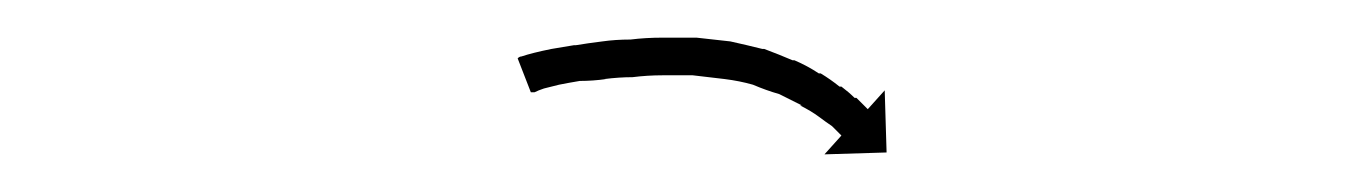

<svg xmlns="http://www.w3.org/2000/svg" viewBox="-20 -584 721 102"><path d="M257 -554Q257 -554 257 -554Q257 -554 257 -554Q257 -554 257 -554Q257 -554 257 -554Q260 -555 264 -556Q264 -556 264 -556Q264 -556 264 -556Q264 -556 264 -556Q264 -556 264 -556Q268 -557 273 -558Q273 -558 273 -558Q273 -558 273 -558Q273 -558 273 -558Q273 -558 273 -558Q279 -559 285 -560Q285 -560 285 -560Q285 -560 286 -560Q286 -560 286 -560Q286 -560 286 -560Q292 -561 300 -562Q300 -562 300 -562Q300 -562 300 -562Q300 -562 300 -562Q300 -562 300 -562Q307 -563 315 -563Q315 -563 315 -563Q315 -563 315 -563Q315 -563 315 -563Q315 -563 315 -563Q323 -564 332 -564Q332 -564 332 -564Q332 -564 332 -564Q332 -564 332 -564Q332 -564 332 -564Q342 -564 349 -564Q349 -564 349.5 -564Q350 -564 350 -564Q350 -564 350 -564Q350 -564 350 -564Q359 -563 368 -562Q368 -562 368 -562Q368 -562 368 -562Q368 -562 368 -562Q368 -562 368 -562Q377 -560 385 -558Q385 -558 385 -558Q385 -558 386 -558Q386 -558 386 -558Q386 -558 386 -558Q394 -555 401 -552Q401 -552 401.5 -552Q402 -552 402 -552Q402 -552 402 -552Q402 -552 402 -552Q409 -549 415 -545Q415 -545 415 -545Q415 -545 415 -545Q415 -545 415.5 -545Q416 -545 416 -545Q421 -542 426 -538Q426 -538 426 -538Q426 -538 426 -538Q427 -538 427 -538Q427 -538 427 -538Q431 -535 434 -532Q434 -532 434 -532Q434 -532 435 -532Q435 -532 435 -532Q435 -532 435 -532Q437 -530 439 -528Q439 -528 439 -528Q439 -528 439 -528Q439 -528 439 -528Q439 -528 439 -528Q440 -527 441 -526L450 -536L451 -503L418 -502L427 -512Q427 -512 426 -513Q426 -513 426 -513Q426 -513 426 -513Q426 -513 426 -513Q426 -513 426 -513Q424 -515 422 -517Q422 -517 422 -517Q422 -517 422 -517Q422 -517 422 -517Q422 -517 422 -517Q419 -519 415 -522Q415 -522 415 -522Q415 -522 415 -522Q415 -522 415 -522Q415 -522 415 -522Q411 -525 405 -528Q405 -528 405.5 -528Q406 -528 406 -528Q406 -528 406 -528Q406 -528 406 -528Q400 -531 394 -534Q394 -534 394 -534Q394 -534 394 -534Q394 -534 394 -534Q394 -534 394 -534Q387 -536 380 -539Q380 -539 380 -539Q380 -539 380 -539Q380 -539 380 -539Q380 -539 380 -539Q373 -541 365 -542Q365 -542 365 -542Q365 -542 365 -542Q365 -542 365 -542Q365 -542 365 -542Q357 -543 348 -544Q348 -544 348 -544Q348 -544 349 -544Q349 -544 349 -544Q349 -544 349 -544Q341 -544 332 -544Q332 -544 332 -544Q332 -544 332 -544Q332 -544 332 -544Q332 -544 332 -544Q324 -544 316 -543Q316 -543 316 -543Q316 -543 316 -543Q316 -543 316 -543Q316 -543 316 -543Q309 -543 301 -542Q301 -542 301.5 -542Q302 -542 302 -542Q302 -542 302 -542Q302 -542 302 -542Q295 -541 288 -541Q288 -541 288 -541Q288 -541 288 -541Q288 -541 288 -541Q288 -541 288 -541Q282 -540 277 -539Q277 -539 277 -539Q277 -539 277 -539Q277 -539 277 -539Q277 -539 277 -539Q273 -538 269 -537Q269 -537 269 -537Q269 -537 269 -537Q269 -537 269 -537Q269 -537 269 -537Q266 -536 264 -535Q264 -535 264 -535Q264 -535 264 -535Q264 -535 264 -535Q264 -535 264 -535Q263 -535 262 -535L255 -553Q256 -554 257 -554Z"/></svg>

Font: FRB American Cursive Just Arrows
Style: Italic
Weight: 400
Italic angle: -25°
Version: Version 2.0;Modular Font Editor K font №1